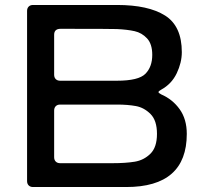

<svg xmlns="http://www.w3.org/2000/svg" viewBox="-20 -753 804 773"><path d="M618 -382Q618 -379 629 -373Q675 -353 703.5 -313Q732 -273 732 -214Q732 0 488 0H113Q102 0 95.5 -6.5Q89 -13 89 -24V-709Q89 -720 95.5 -726.5Q102 -733 113 -733H451Q577 -733 644.5 -690.5Q712 -648 712 -543Q712 -501 691.5 -458Q671 -415 629 -392Q618 -386 618 -382ZM224 -637Q198 -637 198 -613V-452Q198 -441 204.5 -434.5Q211 -428 222 -428H451Q538 -428 565.5 -456Q593 -484 593 -532Q593 -576 572 -598.5Q551 -621 522 -627.5Q493 -634 451 -636Q431 -637 224 -637ZM222 -96H433Q486 -96 522.5 -102Q559 -108 585.5 -134Q612 -160 612 -214Q612 -268 586 -294Q560 -320 527 -326Q494 -332 451 -332H222Q211 -332 204.5 -325.5Q198 -319 198 -308V-120Q198 -109 204.5 -102.5Q211 -96 222 -96Z"/></svg>

Font: Shippori Gothic B2 Bold
Style: Regular
Weight: 700
Designer: FONTDASU
Foundry: FONTDASU / Google Inc. / but / Adobe
Version: Version 1.130